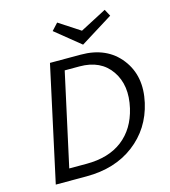

<svg xmlns="http://www.w3.org/2000/svg" viewBox="-124 -962 938 1061"><g transform="rotate(-15 344.5 -431.5)"><path d="M595 -824 409 -708 266 -824 302 -863 423 -784 574 -863ZM382 -658Q531 -658 609.5 -557Q688 -456 655 -309Q623 -168 512.5 -84Q402 0 239 0H63L206 -658ZM568 -301Q597 -427 538.5 -512Q480 -597 359 -597H274L158 -67H257Q384 -67 463 -128Q542 -189 568 -301Z"/></g></svg>

Font: EauTestInfant Medium
Style: Italic
Weight: 500
Italic angle: -12°
Designer: Christian Thalmann (Catharsis Fonts)
Version: Version 0.001;PS 000.001;hotconv 1.0.88;makeotf.lib2.5.64775